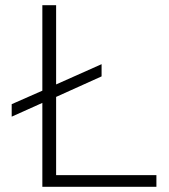

<svg xmlns="http://www.w3.org/2000/svg" viewBox="-20 -719 652 739"><path d="M143 -323 25 -270V-318L143 -370V-699H196V-394L371 -472V-425L196 -346V-45H582V0H143Z"/></svg>

Font: Prompt ExtraLight
Style: Regular
Weight: 275
Designer: Katatrad Team
Foundry: CadsonDemak
Version: Version 1.000